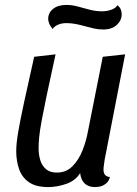

<svg xmlns="http://www.w3.org/2000/svg" viewBox="-20 -741 559 781"><path d="M176 20Q126 20 97.5 0Q69 -20 57.5 -53.5Q46 -87 46 -126Q46 -157 54 -204Q62 -251 78 -325Q94 -399 119 -510L206 -520Q184 -420 170.5 -355.5Q157 -291 149.5 -250.5Q142 -210 139.5 -184.5Q137 -159 137 -137Q137 -113 143.5 -90.5Q150 -68 166.5 -53.5Q183 -39 211 -39Q249 -39 274.5 -64.5Q300 -90 315.5 -129Q331 -168 338 -208L398 -510L489 -520L406 -93Q405 -84 403 -72Q401 -60 401 -51Q401 -37 407.5 -29.5Q414 -22 427 -21Q424 -7 415 2Q406 11 394 15.5Q382 20 367 20Q340 20 324.5 5.5Q309 -9 306 -37Q287 -6 249.5 7Q212 20 176 20ZM400 -621Q381 -621 363 -625Q345 -629 327 -634Q309 -639 290 -643Q271 -647 250 -647Q231 -647 216 -640.5Q201 -634 194 -623Q183 -637 179.5 -647Q176 -657 176 -664Q176 -689 196 -705Q216 -721 250 -721Q273 -721 296.5 -714.5Q320 -708 345 -701.5Q370 -695 395 -695Q415 -695 433 -701.5Q451 -708 458 -720Q469 -710 472 -700.5Q475 -691 475 -683Q475 -658 455 -639.5Q435 -621 400 -621Z"/></svg>

Font: Sansita Swashed Light
Style: Regular
Weight: 300
Designer: Pablo Cosgaya
Foundry: Omnibus-Type
Version: Version 1.003